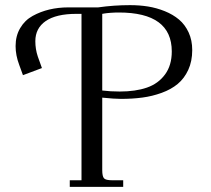

<svg xmlns="http://www.w3.org/2000/svg" viewBox="-20 -731 827 751"><path d="M41 -550.8Q41 -590.8 59.1 -621.3Q77.1 -651.9 107.7 -668.7Q138.2 -685.5 173.1 -693.8Q208 -702.1 247.1 -702.1H363.8Q425.3 -710.9 488.8 -710.9Q525.4 -710.9 558.8 -705.6Q592.3 -700.2 624.5 -687.3Q656.7 -674.3 680.2 -654.5Q703.6 -634.8 717.8 -604.2Q731.9 -573.7 731.9 -535.2Q731.9 -491.2 716.3 -457.5Q700.7 -423.8 675 -402.6Q649.4 -381.3 612.5 -367.9Q575.7 -354.5 537.1 -349.4Q498.5 -344.2 453.1 -344.2Q427.7 -344.2 379.9 -349.1V-65.9Q379.9 -41 387 -33.4Q394 -25.9 418.9 -25.9H461.9V0H252.9V-25.9H298.8V-676.8H278.8Q199.7 -676.8 158.9 -648.7Q118.2 -620.6 118.2 -569.8Q118.2 -538.6 127.9 -509.8L144 -464.8L69.8 -437L55.2 -477.1Q41 -514.6 41 -550.8ZM379.9 -377Q411.6 -373 448.2 -373Q510.3 -373 554.7 -388.4Q599.1 -403.8 625.5 -439.7Q651.9 -475.6 651.9 -529.8Q651.9 -682.1 444.8 -682.1Q428.7 -682.1 412.6 -680.9Q396.5 -679.7 388.2 -678.2L379.9 -676.8Z"/></svg>

Font: Dihjauti S
Style: Regular
Weight: 400
Designer: T. Christopher White
Version: Version 3.0.0